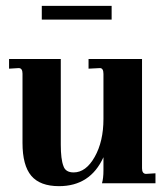

<svg xmlns="http://www.w3.org/2000/svg" viewBox="-20 -627 572 657"><path d="M182 10Q117 10 87 -25.5Q57 -61 57 -138V-375Q57 -394 44 -394L11 -392V-425H188V-132Q188 -82 197 -59Q204 -37 232 -37Q274 -37 304 -90Q334 -143 334 -220V-374Q334 -394 322 -394L283 -392V-425H466V-51Q466 -33 479 -32L512 -34V0H329Q334 -17 334 -44V-89Q289 10 182 10ZM123 -560V-607H362V-560Z"/></svg>

Font: UnnaBold
Style: Bold
Weight: 700
Designer: Jorge de Buen Unna
Foundry: Omnibus-Type
Version: Version 2.008;hotconv 1.0.109;makeotfexe 2.5.65596